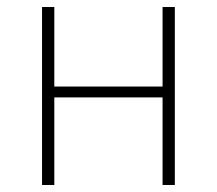

<svg xmlns="http://www.w3.org/2000/svg" viewBox="-20 -528 619 548"><path d="M100 0V-508H135V-281H444V-508H479V0H444V-250H135V0Z"/></svg>

Font: IBM Plex Sans ExtraLight
Style: Regular
Weight: 250
Designer: Mike Abbink, Paul van der Laan, Pieter van Rosmalen
Foundry: Bold Monday
Version: Version 3.201